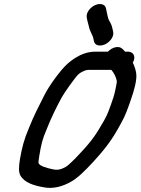

<svg xmlns="http://www.w3.org/2000/svg" viewBox="-20 -882 686 937"><path d="M532.3 -726.5 529.7 -738.6C526 -756 522.2 -766.4 511.8 -783.1C507.2 -792.3 503.7 -809.7 500.3 -826.4L497.5 -840.4C492.4 -865.8 463.1 -866.4 441.8 -855.9C420.8 -845.6 398.5 -820.2 403.5 -795.6L406.4 -781.2C408.7 -771.7 410.7 -764.2 413.4 -754.1C419.3 -725.2 432.5 -712.1 435.7 -693.7L438.4 -681.5C443.5 -656 473.3 -656 494.4 -666.4C515.2 -676.8 537.3 -701.9 532.3 -726.5ZM523.4 -541C535.7 -526.7 546.7 -506.4 550.3 -485.4C550.7 -478.8 539.1 -422.1 534.2 -409C530.3 -398.4 526.8 -388 522.4 -374.3L508.2 -336C504.5 -326 498.9 -313.8 488.4 -294.7C449.9 -227.9 433.1 -200.4 372.1 -135.1C335.5 -95 309.6 -72.5 302.2 -68.3C281.1 -56.3 262.6 -50.2 239.3 -55.5C204.1 -62.4 173.8 -72.7 168.2 -85.6C166.9 -88.6 168.4 -102.6 172 -122.8C180.9 -175.6 185.4 -199.6 208.8 -253.8C232.7 -313.5 251.5 -350.8 280.8 -406C293.1 -429.2 350.1 -508.4 361.3 -518.1C368.7 -524.5 373.3 -527.5 376.2 -529C390.1 -536.4 399.9 -541 412.1 -541ZM506.7 -630H445C390.5 -630 346 -601.8 312.2 -573.3C277.1 -543.8 217.7 -460.6 196.8 -418.1C168.2 -360.8 147.2 -322.5 121.5 -258.1C95.8 -197.9 87.6 -161.5 77.3 -105.1C71.8 -69 70 -44.3 79.1 -26.3C99.6 10.3 145.3 23.1 190.8 31.6C239.2 41.6 285.6 28.1 327.5 4.3C357.9 -12.9 391.4 -44.7 434.9 -92C499.1 -162.1 530.1 -205 569.6 -278.5C581.4 -299.7 591 -319.2 597.2 -336L611.7 -375C616.3 -387.5 619.6 -399.3 623.2 -409C628 -421.8 632.7 -438.5 638.7 -462.1C645 -489 647.4 -510.4 644.2 -528.1C641.1 -544.5 635.5 -561.2 628.1 -576.4C628.6 -577.3 631.6 -583 632.7 -586C642.3 -612 627 -630 604 -630H590C588.3 -632.2 586.7 -634.6 584.7 -636.5L577.9 -642.9C561.7 -660.4 528.2 -652.7 506.7 -630Z"/></svg>

Font: Just Breathe
Style: BdObl7
Weight: 400
Foundry: Cannot Into Space Fonts
Version: Version 0.72